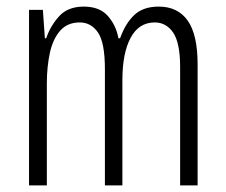

<svg xmlns="http://www.w3.org/2000/svg" viewBox="-20 -562 685 582"><path d="M461 -542Q519 -542 549 -499.5Q579 -457 579 -367V0H526V-359Q526 -432 505 -463Q484 -494 449 -494Q401 -494 376 -447.5Q351 -401 351 -319V0H298V-352Q298 -433 277 -463.5Q256 -494 222 -494Q184 -494 162 -468.5Q140 -443 131 -401Q122 -359 122 -309V0H68V-532H110L116 -446H120Q133 -484 159.5 -513Q186 -542 234 -542Q282 -542 307 -513.5Q332 -485 339 -446H344Q360 -491 387 -516.5Q414 -542 461 -542Z"/></svg>

Font: Noto Sans Sinhala UI ExtraCondensed Light
Style: Regular
Weight: 300
Width: 2
Designer: Jelle Bosma - Monotype Design Team
Foundry: Monotype Imaging Inc.
Version: Version 2.006; ttfautohint (v1.8.4.7-5d5b)